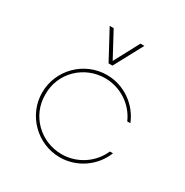

<svg xmlns="http://www.w3.org/2000/svg" viewBox="-144 -711 802 834"><g transform="rotate(30 257.5 -293.5)"><path d="M247.1 -451.7H266.6L343.8 -595.2H324.2L257.3 -469.7L189.9 -595.2H169.9ZM267.1 7.8C353.5 7.8 429.2 -46.9 459 -123H443.4C414.1 -54.7 344.7 -7.8 267.1 -7.8C163.1 -7.8 75.2 -90.3 76.7 -198.2C75.2 -306.2 163.1 -388.7 267.1 -388.7C344.7 -388.7 414.1 -342.3 443.4 -273.9H459C429.2 -350.1 353.5 -404.8 267.1 -404.8C153.8 -404.8 60.5 -312 60.5 -198.2C60.5 -85 153.8 7.8 267.1 7.8Z"/></g></svg>

Font: Now Thin
Style: Regular
Weight: 100
Designer: Alfredo Marco Pradil
Foundry: Alfredo Marco Pradil
Version: Version 1.200;hotconv 1.0.109;makeotfexe 2.5.65596